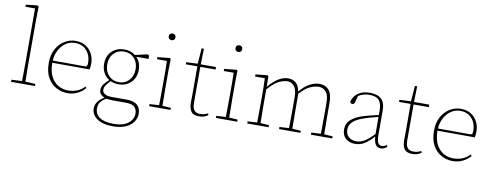

<svg xmlns="http://www.w3.org/2000/svg" viewBox="-76 -1151 4610 1799"><g transform="rotate(10 2229.5 -251.5)"><path d="M38 0V-20L138 -25Q139 -51 139 -84.5Q139 -118 139.5 -151Q140 -184 140 -210V-716H49V-736L156 -748L170 -740L168 -598V-210Q168 -184 168.5 -150.5Q169 -117 169.5 -84Q170 -51 170 -25L266 -20V0Z M568 -463Q517 -463 477.5 -435.5Q438 -408 414.5 -362.5Q391 -317 388 -264L698 -263Q709 -263 713.5 -271.5Q718 -280 718 -302Q718 -344 701 -380.5Q684 -417 650.5 -440Q617 -463 568 -463ZM576 13Q521 13 470.5 -13Q420 -39 387.5 -94.5Q355 -150 355 -237Q355 -313 385 -368Q415 -423 464 -453Q513 -483 568 -483Q626 -483 666 -457.5Q706 -432 727 -390Q748 -348 748 -299Q748 -265 742 -242L387 -243Q388 -161 415.5 -110Q443 -59 486 -36Q529 -13 576 -13Q672 -13 733 -77L744 -66Q714 -29 669.5 -8Q625 13 576 13Z M1032 -172Q1091 -172 1129 -213Q1167 -254 1167 -318Q1167 -383 1129 -423Q1091 -463 1032 -463Q973 -463 935 -423Q897 -383 897 -318Q897 -254 935 -213Q973 -172 1032 -172ZM1032 -152Q991 -152 956 -168Q930 -141 916 -120.5Q902 -100 902 -76Q902 -54 924 -39Q946 -24 996 -24H1139Q1201 -24 1234.5 4.5Q1268 33 1268 89Q1268 128 1244 164Q1220 200 1171 222.5Q1122 245 1047 245Q953 245 898.5 207.5Q844 170 844 111Q844 71 868 42Q892 13 926 -6Q904 -14 889.5 -30Q875 -46 875 -69Q875 -102 894 -126.5Q913 -151 941 -176Q907 -197 887 -234Q867 -271 867 -318Q867 -392 913 -437.5Q959 -483 1032 -483Q1095 -483 1137 -449L1254 -476L1269 -466V-435H1153Q1197 -389 1197 -318Q1197 -243 1150.5 -197.5Q1104 -152 1032 -152ZM874 105Q874 160 919.5 190.5Q965 221 1049 221Q1143 221 1190.5 183Q1238 145 1238 90Q1238 55 1216 30.5Q1194 6 1132 6H1008Q992 6 975.5 4.5Q959 3 942 1Q909 22 891.5 45Q874 68 874 105Z M1352 0V-20L1442 -25Q1443 -51 1443 -84.5Q1443 -118 1443.5 -151Q1444 -184 1444 -210V-259Q1444 -306 1444 -353Q1444 -400 1442 -446H1348V-466L1464 -478L1474 -472L1472 -356V-210Q1472 -184 1472.5 -150.5Q1473 -117 1473.5 -84Q1474 -51 1474 -25L1555 -20V0ZM1451 -645Q1438 -645 1428.5 -653.5Q1419 -662 1419 -677Q1419 -692 1428.5 -700.5Q1438 -709 1451 -709Q1464 -709 1473.5 -700.5Q1483 -692 1483 -677Q1483 -662 1473.5 -653.5Q1464 -645 1451 -645Z M1828 13Q1773 13 1752 -17Q1731 -47 1731 -103Q1731 -124 1731.5 -139Q1732 -154 1732 -174V-446H1622V-466L1731 -471L1742 -619H1764L1760 -470H1905V-446H1760V-106Q1760 -56 1778 -33.5Q1796 -11 1831 -11Q1856 -11 1872 -15.5Q1888 -20 1907 -29L1914 -15Q1880 13 1828 13Z M1987 0V-20L2077 -25Q2078 -51 2078 -84.5Q2078 -118 2078.5 -151Q2079 -184 2079 -210V-259Q2079 -306 2079 -353Q2079 -400 2077 -446H1983V-466L2099 -478L2109 -472L2107 -356V-210Q2107 -184 2107.5 -150.5Q2108 -117 2108.5 -84Q2109 -51 2109 -25L2190 -20V0ZM2086 -645Q2073 -645 2063.5 -653.5Q2054 -662 2054 -677Q2054 -692 2063.5 -700.5Q2073 -709 2086 -709Q2099 -709 2108.5 -700.5Q2118 -692 2118 -677Q2118 -662 2108.5 -653.5Q2099 -645 2086 -645Z M2285 0V-20L2375 -25Q2376 -51 2376 -84.5Q2376 -118 2376.5 -151Q2377 -184 2377 -210V-259Q2377 -312 2376.5 -360Q2376 -408 2374 -446H2281V-466L2393 -478L2403 -472L2405 -371Q2458 -431 2502.5 -457Q2547 -483 2591 -483Q2633 -483 2663 -459Q2693 -435 2703 -378Q2750 -433 2796.5 -458Q2843 -483 2888 -483Q2946 -483 2978.5 -445Q3011 -407 3011 -314V-210Q3011 -183 3011.5 -149.5Q3012 -116 3012.5 -83.5Q3013 -51 3013 -25L3094 -20V0H2891V-20L2981 -25Q2982 -51 2982 -83.5Q2982 -116 2982.5 -149.5Q2983 -183 2983 -210V-315Q2983 -392 2955.5 -423.5Q2928 -455 2886 -455Q2852 -455 2806 -435.5Q2760 -416 2706 -355Q2707 -345 2707.5 -335Q2708 -325 2708 -314V-210Q2708 -183 2708.5 -149.5Q2709 -116 2709.5 -83.5Q2710 -51 2710 -25L2791 -20V0H2588V-20L2678 -25Q2679 -51 2679 -83.5Q2679 -116 2679.5 -149.5Q2680 -183 2680 -210V-315Q2680 -391 2653 -423Q2626 -455 2589 -455Q2555 -455 2509.5 -434Q2464 -413 2405 -345V-210Q2405 -184 2405.5 -150.5Q2406 -117 2406.5 -84Q2407 -51 2407 -25L2488 -20V0Z M3556 13Q3522 13 3506.5 -13Q3491 -39 3487 -88Q3441 -37 3401.5 -12Q3362 13 3311 13Q3258 13 3223 -17.5Q3188 -48 3188 -104Q3188 -158 3226 -194Q3264 -230 3337 -254Q3375 -266 3413 -275Q3451 -284 3486 -292V-324Q3486 -380 3472.5 -410Q3459 -440 3432 -451.5Q3405 -463 3365 -463Q3308 -463 3262 -433L3246 -373Q3241 -351 3222 -351Q3205 -351 3200 -370Q3216 -426 3260 -454.5Q3304 -483 3367 -483Q3440 -483 3477 -449Q3514 -415 3514 -339V-112Q3514 -53 3527 -32Q3540 -11 3564 -11Q3574 -11 3584 -14.5Q3594 -18 3607 -28L3617 -14Q3605 -2 3589 5.5Q3573 13 3556 13ZM3218 -110Q3218 -64 3245.5 -38.5Q3273 -13 3319 -13Q3360 -13 3398 -36Q3436 -59 3486 -112V-274Q3450 -265 3411.5 -254.5Q3373 -244 3338 -231Q3218 -187 3218 -110Z M3857 13Q3802 13 3781 -17Q3760 -47 3760 -103Q3760 -124 3760.5 -139Q3761 -154 3761 -174V-446H3651V-466L3760 -471L3771 -619H3793L3789 -470H3934V-446H3789V-106Q3789 -56 3807 -33.5Q3825 -11 3860 -11Q3885 -11 3901 -15.5Q3917 -20 3936 -29L3943 -15Q3909 13 3857 13Z M4233 -463Q4182 -463 4142.5 -435.5Q4103 -408 4079.5 -362.5Q4056 -317 4053 -264L4363 -263Q4374 -263 4378.5 -271.5Q4383 -280 4383 -302Q4383 -344 4366 -380.5Q4349 -417 4315.5 -440Q4282 -463 4233 -463ZM4241 13Q4186 13 4135.5 -13Q4085 -39 4052.5 -94.5Q4020 -150 4020 -237Q4020 -313 4050 -368Q4080 -423 4129 -453Q4178 -483 4233 -483Q4291 -483 4331 -457.5Q4371 -432 4392 -390Q4413 -348 4413 -299Q4413 -265 4407 -242L4052 -243Q4053 -161 4080.5 -110Q4108 -59 4151 -36Q4194 -13 4241 -13Q4337 -13 4398 -77L4409 -66Q4379 -29 4334.5 -8Q4290 13 4241 13Z"/></g></svg>

Font: Source Serif Pro ExtraLight
Style: Regular
Weight: 200
Designer: Frank Grießhammer
Foundry: Adobe Systems Incorporated
Version: Version 3.001;hotconv 1.0.111;makeotfexe 2.5.65597